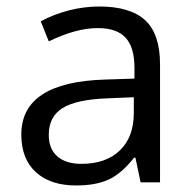

<svg xmlns="http://www.w3.org/2000/svg" viewBox="-20 -564 596 594"><path d="M415 0 398.9 -76.2H395Q355 -25.9 315.2 -8.1Q275.4 9.8 215.8 9.8Q136.2 9.8 91.1 -31.2Q45.9 -72.3 45.9 -147.9Q45.9 -310.1 305.2 -317.9L396 -320.8V-354Q396 -417 368.9 -447Q341.8 -477.1 282.2 -477.1Q215.3 -477.1 130.9 -436L106 -498Q145.5 -519.5 192.6 -531.7Q239.7 -543.9 287.1 -543.9Q382.8 -543.9 429 -501.5Q475.1 -459 475.1 -365.2V0ZM231.9 -57.1Q307.6 -57.1 350.8 -98.6Q394 -140.1 394 -214.8V-263.2L313 -259.8Q216.3 -256.3 173.6 -229.7Q130.9 -203.1 130.9 -147Q130.9 -103 157.5 -80.1Q184.1 -57.1 231.9 -57.1Z"/></svg>

Font: f02265186
Style: Regular
Weight: 400
Foundry: Ascender Corporation
Version: Version 1.10